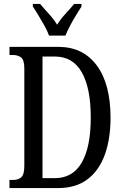

<svg xmlns="http://www.w3.org/2000/svg" viewBox="-20 -951 624 971"><path d="M28 0V-41H47Q73 -41 88 -55Q103 -69 103 -112V-605Q103 -648 86.5 -660.5Q70 -673 44 -673H28V-714H275Q400 -714 469.5 -620Q539 -526 539 -356Q539 -247 509.5 -167Q480 -87 421.5 -43.5Q363 0 275 0ZM257 -50Q348 -50 393.5 -129Q439 -208 439 -356Q439 -506 393.5 -585.5Q348 -665 258 -665H195V-50ZM228 -771Q220 -794 205 -820.5Q190 -847 174.5 -873Q159 -899 146 -918V-931H183Q204 -906 227.5 -880.5Q251 -855 269 -826Q287 -855 310.5 -880.5Q334 -906 355 -931H392V-918Q380 -899 364 -873Q348 -847 334 -820.5Q320 -794 311 -771Z"/></svg>

Font: Noto Serif ExtraCondensed
Style: Regular
Weight: 400
Width: 2
Designer: Monotype Design Team
Foundry: Monotype Imaging Inc.
Version: Version 2.015